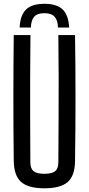

<svg xmlns="http://www.w3.org/2000/svg" viewBox="-20 -985 468 1012"><path d="M214 -965Q280 -965 310.8 -934.5Q341.5 -904 344.5 -840H285.5Q285 -877.5 268 -896.5Q251 -915.5 214 -915.5Q175.5 -915.5 159.5 -896Q143.5 -876.5 143 -840H83.5Q86.5 -904.5 117.2 -934.8Q148 -965 214 -965ZM214 7.5Q128.5 7.5 91 -26.2Q53.5 -60 52.5 -137Q50.5 -304 50.5 -468.8Q50.5 -633.5 52.5 -800H140.5Q139.5 -689 139 -577Q138.5 -465 139 -352.8Q139.5 -240.5 140 -129Q140 -97 156.8 -83Q173.5 -69 214 -69Q254.5 -69 271 -83Q287.5 -97 287.5 -129Q288 -240.5 288.8 -352.8Q289.5 -465 289.2 -577Q289 -689 287.5 -800H375.5Q378 -633.5 378 -468.8Q378 -304 375.5 -137Q375 -60 337.5 -26.2Q300 7.5 214 7.5Z"/></svg>

Font: Big Shoulders Text Thin Medium
Style: Regular
Weight: 500
Version: Version 2.002